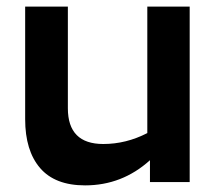

<svg xmlns="http://www.w3.org/2000/svg" viewBox="-20 -550 653 580"><path d="M553 0H433V-66Q349 10 237 10Q146 10 101 -42.5Q56 -95 56 -190V-530H185V-223Q185 -115 292 -115Q361 -115 425 -148V-530H553Z"/></svg>

Font: Roundo SemiBold
Style: Regular
Weight: 600
Designer: Namrata Goyal (Gurmukhi), Shiva Nallaperumal (Latin)
Foundry: Indian Type Foundry
Version: Version 1.000;PS 1.0;hotconv 1.0.88;makeotf.lib2.5.647800